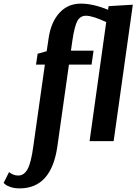

<svg xmlns="http://www.w3.org/2000/svg" viewBox="-107 -780 754 1061"><path d="M627 -754 521 0H388L480 -658Q405 -693 368 -693Q337 -693 321 -665Q305 -637 293 -556L285 -500H410L399 -423H274L210 29Q177 261 1 261Q-27 261 -49 253.5Q-71 246 -79 238L-87 231L-57 171Q-34 190 -6 190Q26 190 45.5 154.5Q65 119 77 29L141 -423H92L101 -483L151 -497L162 -571Q175 -658 221.5 -709Q268 -760 340 -760Q407 -760 490 -726L493 -746Z"/></svg>

Font: Arsenal
Style: Bold Italic
Weight: 700
Italic angle: -9°
Designer: Andrij Shevchenko
Foundry: Stairsfor.com
Version: Version 1.000